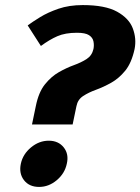

<svg xmlns="http://www.w3.org/2000/svg" viewBox="-20 -728 553 756"><path d="M141 -547 89 -628Q108 -642 138 -660.5Q168 -679 210 -693.5Q252 -708 306 -708Q394 -708 441 -682Q488 -656 503 -616Q518 -576 510 -535Q498 -480 473 -449.5Q448 -419 417.5 -402Q387 -385 358 -374.5Q329 -364 307.5 -350Q286 -336 281 -310L266 -238H106L121 -310Q132 -365 157 -396Q182 -427 212 -444Q242 -461 271 -471.5Q300 -482 321 -495.5Q342 -509 348 -535Q351 -550 348 -565Q345 -580 330.5 -589.5Q316 -599 283 -599Q237 -599 206 -585.5Q175 -572 141 -547ZM134 8Q95 8 74.5 -18.5Q54 -45 62 -83Q70 -121 102 -147.5Q134 -174 172 -174Q210 -174 231 -147.5Q252 -121 243 -83Q235 -45 203.5 -18.5Q172 8 134 8Z"/></svg>

Font: Epunda Sans ExtraBold
Style: Italic
Weight: 800
Italic angle: -12.0243°
Designer: Simon Atzbach
Foundry: typofactur
Version: Version 2.204; ttfautohint (v1.8.4.7-5d5b)